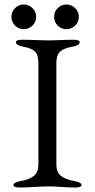

<svg xmlns="http://www.w3.org/2000/svg" viewBox="-20 -830 423 855"><path d="M237 -794Q253 -810 275.5 -810Q298 -810 314.5 -794Q331 -778 331 -755Q331 -732 314.5 -716Q298 -700 275.5 -700Q253 -700 237 -716Q221 -732 221 -755Q221 -778 237 -794ZM47 -794Q63 -810 85.5 -810Q108 -810 124.5 -794Q141 -778 141 -755Q141 -732 124.5 -716Q108 -700 85.5 -700Q63 -700 47 -716Q31 -732 31 -755Q31 -778 47 -794ZM151 -550Q151 -585 136.5 -600Q122 -615 84 -622Q51 -628 51 -642Q51 -653 80 -653Q108 -653 141.5 -651.5Q175 -650 197 -650Q217 -650 247.5 -651.5Q278 -653 306 -653Q335 -653 335 -642Q335 -628 302 -622Q263 -615 247 -599.5Q231 -584 231 -550V-98Q231 -64 250.5 -47.5Q270 -31 310 -24Q343 -18 343 -6Q343 5 314 5Q286 5 252.5 2.5Q219 0 197 0Q172 0 134 2.5Q96 5 69 5Q40 5 40 -6Q40 -18 73 -24Q113 -31 132 -47.5Q151 -64 151 -98Z"/></svg>

Font: EB Garamond
Style: SC
Weight: 400
Version: Version 000.010